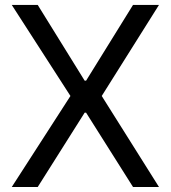

<svg xmlns="http://www.w3.org/2000/svg" viewBox="-20 -747 682 767"><path d="M130.7 -727.3 318.2 -424.7H323.9L511.4 -727.3H615.1L386.4 -363.6L615.1 0H511.4L323.9 -296.9H318.2L130.7 0H27L261.4 -363.6L27 -727.3Z"/></svg>

Font: Inter Alia
Style: Regular
Weight: 400
Designer: Rasmus Andersson (Latin, Greek, Cyrillic etc.) and Evan from Shavian.info (Shavian, old style figures)
Foundry: Shavian.info
Version: Version 0.001;git-37ab20767